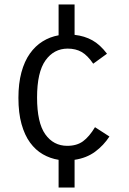

<svg xmlns="http://www.w3.org/2000/svg" viewBox="-20 -710 580 865"><path d="M147 -271Q147 -157 184 -105Q221 -53 283 -53Q326 -53 354 -73.5Q382 -94 408 -137L473 -95Q447 -55 408.5 -26.5Q370 2 316 10V135H244V10Q206 4 173 -15Q140 -34 115.5 -67.5Q91 -101 77 -151Q63 -201 63 -269Q63 -334 76.5 -384Q90 -434 114.5 -468.5Q139 -503 172 -523.5Q205 -544 244 -551V-690H316V-553Q361 -548 396 -528.5Q431 -509 462 -468L400 -423Q374 -461 347.5 -476Q321 -491 285 -491Q223 -491 185 -438Q147 -385 147 -271Z"/></svg>

Font: Carrois Gothic SC
Style: Regular
Weight: 400
Designer: Ralph du Carrois
Foundry: Ralph du Carrois
Version: Version 1.001